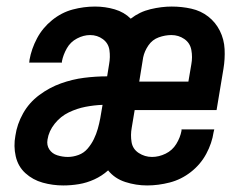

<svg xmlns="http://www.w3.org/2000/svg" viewBox="-20 -558 760 586"><path d="M173 8Q197 8 221 4Q245 0 268 -10.5Q291 -21 310 -38Q330 -13 362.5 -2.5Q395 8 429 8Q463 8 498 -1Q533 -10 562.5 -33Q592 -56 609.5 -88.5Q627 -121 632 -155L634 -163H534Q534 -161 534 -159Q530 -138 518 -118.5Q506 -99 485.5 -89Q465 -79 444 -79Q422 -79 403.5 -91Q385 -103 381.5 -124.5Q378 -146 382 -168L391 -222H641L662 -348Q667 -378 665.5 -408Q664 -438 651 -464Q638 -490 615.5 -507.5Q593 -525 564 -531.5Q535 -538 504 -538Q473 -538 439.5 -530Q406 -522 379 -501Q359 -521 330 -529.5Q301 -538 270 -538Q236 -538 202 -529Q168 -520 139 -496.5Q110 -473 93 -441Q76 -409 70 -375Q70 -371 69 -367H169V-371Q173 -391 184 -410.5Q195 -430 215 -440.5Q235 -451 255 -451Q277 -451 294 -438.5Q311 -426 314 -405Q317 -384 313 -362L307 -325Q272 -325 236.5 -320.5Q201 -316 166 -303.5Q131 -291 100 -268Q69 -245 50.5 -212Q32 -179 27 -144Q21 -112 28 -81Q35 -50 57.5 -29.5Q80 -9 110.5 -0.5Q141 8 173 8ZM405 -309 417 -383Q421 -402 433 -419.5Q445 -437 464.5 -444Q484 -451 503 -451Q525 -451 542.5 -439Q560 -427 564 -405.5Q568 -384 564 -362L555 -309ZM187 -79Q171 -79 155 -84Q139 -89 130.5 -102Q122 -115 125 -132Q129 -158 147 -180.5Q165 -203 190 -215Q215 -227 241 -232Q267 -237 293 -238L286 -197Q283 -181 278.5 -165Q274 -149 266.5 -133.5Q259 -118 247.5 -104.5Q236 -91 219.5 -85Q203 -79 187 -79Z"/></svg>

Font: Iosevka Sparkle Medium
Style: Italic
Weight: 500
Italic angle: -9°
Designer: Belleve Invis
Foundry: Belleve Invis
Version: Version 4.5.0; ttfautohint (v1.8.3)